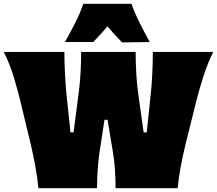

<svg xmlns="http://www.w3.org/2000/svg" viewBox="-30 -985 1136 1005"><path d="M171 0Q166 -54 155 -114Q144 -174 132 -225L78 -450Q64 -508.5 42.5 -580Q21 -651.5 -10 -713H307Q307 -660.5 310 -601.2Q313 -542 318 -491L339 -292H355L381 -492Q388 -542.5 391.5 -601.5Q395 -660.5 395 -713H680Q680 -660.5 683.2 -601.2Q686.5 -542 694 -491L722 -292H738L759 -492Q764.5 -542.5 767.2 -601.5Q770 -660.5 770 -713H1086Q1056 -652.5 1033.2 -580.5Q1010.5 -508.5 996 -450L940 -225Q927.5 -173.5 916 -113Q904.5 -52.5 900 0H575Q575 -45 571.8 -95.2Q568.5 -145.5 561 -189L533 -358H517L491 -188Q484.5 -145.5 481.2 -95.2Q478 -45 478 0ZM310 -765Q338 -814.5 363.5 -864.8Q389 -915 406 -965H658Q676 -915 701.2 -864.8Q726.5 -814.5 754 -765L609 -763Q568.5 -804.5 532.5 -847Q497 -804.5 458 -765Z"/></svg>

Font: Commissioner Flair Black
Style: Regular
Weight: 900
Designer: Kostas Bartsokas
Foundry: Kostas Bartsokas
Version: Version 1.000; ttfautohint (v1.8.3)